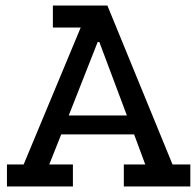

<svg xmlns="http://www.w3.org/2000/svg" viewBox="-20 -670 704 690"><path d="M425 0V-79H502L462 -187H200L157 -79H242V0H5V-79H65L270 -571H170V-650H366L600 -79H664V0ZM337 -519H331L227 -255H436Z"/></svg>

Font: Zilla Slab Medium
Style: Regular
Weight: 500
Designer: Typotheque.com
Foundry: Typotheque type foundry
Version: Version 1.1; 2017